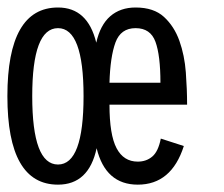

<svg xmlns="http://www.w3.org/2000/svg" viewBox="-38 -486 604 517"><path d="M256.8 -204.1Q256.8 -123 275.9 -86.9Q294.9 -50.8 333 -50.8Q356 -50.8 372.1 -64.5Q388.2 -78.1 395 -112.8L457 -92.8Q423.8 11.2 333 11.2Q246.1 11.2 222.2 -86.9Q201.2 11.2 118.2 11.2Q-18.1 11.2 -18.1 -227.1Q-18.1 -465.8 118.2 -465.8Q198.2 -465.8 221.2 -371.1Q231.9 -418.9 259 -442.4Q286.1 -465.8 327.1 -465.8Q376 -465.8 403.6 -440.4Q431.2 -415 445.1 -376Q459 -336.9 462.4 -291Q465.8 -245.1 465.8 -204.1ZM394 -263.2Q394 -336.9 380.6 -373.5Q367.2 -410.2 327.1 -410.2Q287.1 -410.2 272.9 -371.6Q258.8 -333 256.8 -263.2ZM187 -227.1Q187 -410.2 118.2 -410.2Q48.8 -410.2 48.8 -227.1Q48.8 -43 118.2 -43Q187 -43 187 -227.1Z"/></svg>

Font: Anonymous Pro
Style: Regular
Weight: 400
Monospace: yes
Designer: Mark Simonson
Version: Version 1.003